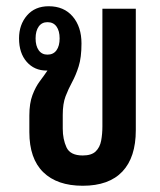

<svg xmlns="http://www.w3.org/2000/svg" viewBox="-20 -583 513 615"><path d="M245 12Q163 12 118.5 -31.5Q74 -75 74 -160V-213Q74 -252 84 -278.5Q94 -305 108 -323.5Q122 -342 132 -357H129Q90 -357 65.5 -385Q41 -413 41 -460Q41 -504 66.5 -533.5Q92 -563 136 -563Q185 -563 213 -530Q241 -497 241 -444Q241 -399 232 -370.5Q223 -342 211 -320Q199 -298 190 -274.5Q181 -251 181 -215V-171Q181 -137 193 -111Q205 -85 245 -85Q273 -85 286.5 -98Q300 -111 304 -132.5Q308 -154 308 -178V-555H415V-166Q415 -79 372 -33.5Q329 12 245 12ZM132 -408Q151 -408 161 -422Q171 -436 171 -460Q171 -484 161 -498Q151 -512 132 -512Q114 -512 104 -498Q94 -484 94 -460Q94 -436 104 -422Q114 -408 132 -408Z"/></svg>

Font: Noto Sans Thai Looped ExtraCondensed SemiBold
Style: Regular
Weight: 600
Width: 2
Designer: Sasikarn Vongin, Ben Mitchell
Foundry: The Fontpad Ltd
Version: Version 1.001; ttfautohint (v1.8.4.7-5d5b)